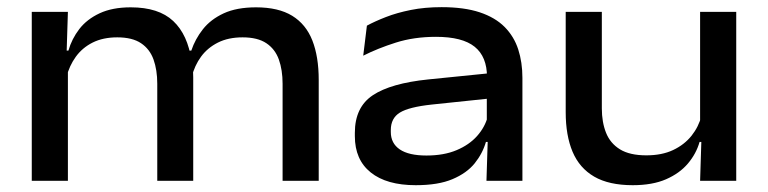

<svg xmlns="http://www.w3.org/2000/svg" viewBox="-20 -518 2200 550"><path d="M789.5 0V-278Q789.5 -317.5 778.8 -347.5Q768 -377.5 743 -394.2Q718 -411 675 -411Q634 -411 604.2 -396Q574.5 -381 556 -355.8Q537.5 -330.5 529.5 -298.5L516 -373H528Q539 -406 561.2 -434.2Q583.5 -462.5 620.8 -479.8Q658 -497 713.5 -497Q777.5 -497 817 -472.8Q856.5 -448.5 874.8 -402Q893 -355.5 893 -289V0ZM71 0V-484H174.5L170.5 -357L174.5 -346.5V0ZM430.5 0V-278Q430.5 -317.5 419.8 -347.5Q409 -377.5 384 -394.2Q359 -411 316 -411Q275 -411 245.2 -396Q215.5 -381 197 -355.2Q178.5 -329.5 170.5 -297.5L157 -373H176Q185.5 -406.5 207.2 -434.8Q229 -463 265.5 -480Q302 -497 354.5 -497Q434.5 -497 476.2 -457.8Q518 -418.5 528.5 -344Q531 -334 532.2 -320.8Q533.5 -307.5 533.5 -296V0Z M1373.5 0 1377.5 -127.5 1374.5 -146V-277.5L1375 -298Q1375 -355.5 1339.8 -384Q1304.5 -412.5 1229 -412.5Q1166 -412.5 1114 -396Q1062 -379.5 1020.5 -358.5L1031 -444.5Q1054 -457 1085.5 -469.2Q1117 -481.5 1157 -489.5Q1197 -497.5 1245 -497.5Q1309.5 -497.5 1354 -482.8Q1398.5 -468 1425.5 -440.8Q1452.5 -413.5 1464.5 -376.5Q1476.5 -339.5 1476.5 -295V0ZM1171 12.5Q1087.5 12.5 1042 -24Q996.5 -60.5 996.5 -128V-137.5Q996.5 -211 1048 -245.2Q1099.5 -279.5 1207 -290.5L1385.5 -308.5L1389 -236.5L1217 -218.5Q1151.5 -211.5 1125.5 -195.5Q1099.5 -179.5 1099.5 -145.5V-140Q1099.5 -107.5 1125.2 -90Q1151 -72.5 1201.5 -72.5Q1251.5 -72.5 1287.8 -87.8Q1324 -103 1346.5 -128.2Q1369 -153.5 1377 -183.5L1391.5 -111.5H1372Q1362.5 -78.5 1339.8 -50.2Q1317 -22 1276.2 -4.8Q1235.5 12.5 1171 12.5Z M1704 -484V-207.5Q1704 -168 1716 -137.8Q1728 -107.5 1756 -90.2Q1784 -73 1831.5 -73Q1876 -73 1908.2 -88.2Q1940.5 -103.5 1961 -129.2Q1981.5 -155 1989.5 -186.5L2005 -111.5H1984Q1974.5 -78 1950.8 -49.8Q1927 -21.5 1888 -4.5Q1849 12.5 1792.5 12.5Q1724.5 12.5 1682.2 -12Q1640 -36.5 1620.2 -83.2Q1600.5 -130 1600.5 -196.5V-484ZM2089 -484V0H1985.5L1989.5 -127L1985.5 -137V-484Z"/></svg>

Font: Anek Gujarati SemiExpanded Medium
Style: Regular
Weight: 500
Width: 6
Designer: Mrunmayee Ghaisas (Gujarati), Yesha Goshar (Latin)
Foundry: Ek Type
Version: Version 1.003